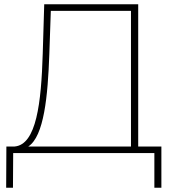

<svg xmlns="http://www.w3.org/2000/svg" viewBox="-20 -720 819 903"><path d="M9 163H41L42 0H706V163H739V-31H630V-700H188L181 -468C174 -235 151 -40 49 -31H10ZM113 -31C187 -79 205 -267 212 -466L219 -669H596V-31Z"/></svg>

Font: Chess Sans ExtraLight
Style: Regular
Weight: 275
Designer: Wolf Bōese
Foundry: Wolf Bōese
Version: Version 7.223;Glyphs 3.3 (3306)